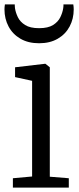

<svg xmlns="http://www.w3.org/2000/svg" viewBox="-28 -859 360 879"><path d="M119 -51V-489L41 -506V-551L178 -567H180L200 -551V-50L287 -43V0H31V-43ZM151 -661Q101 -661 65.5 -681.8Q30 -702.5 11.2 -737.8Q-7.5 -773 -7.5 -816Q-7.5 -821.5 -7 -827.2Q-6.5 -833 -5.5 -839H39.5Q39.5 -836 39.8 -831.8Q40 -827.5 40.5 -822Q43.5 -801.5 53.8 -780.2Q64 -759 87 -744.5Q110 -730 151 -730Q192 -730 215 -744.5Q238 -759 248.2 -780.2Q258.5 -801.5 261.5 -822Q262.5 -827.5 262.5 -831.8Q262.5 -836 262.5 -839H307.5Q308.5 -833 309 -827.2Q309.5 -821.5 309.5 -816Q309.5 -773 290.8 -737.8Q272 -702.5 236.5 -681.8Q201 -661 151 -661Z"/></svg>

Font: Merriweather 7pt Light
Style: Regular
Weight: 300
Designer: Eben Sorkin
Foundry: Eben Sorkin
Version: Version 2.200;gftools[0.9.31]